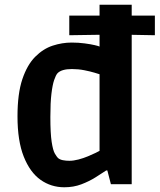

<svg xmlns="http://www.w3.org/2000/svg" viewBox="-20 -779 675 812"><path d="M635 -713V-630L471 -633L273 -630V-713ZM252 13Q196 13 151.5 -18.5Q107 -50 80.5 -116.5Q54 -183 54 -287Q54 -383 74.5 -444Q95 -505 129 -539Q163 -573 203 -586Q243 -599 283 -599Q312 -599 338 -595.5Q364 -592 381 -588Q398 -584 401 -582V-759H537V0H449L434 -58H429Q411 -46 384 -29Q357 -12 324 0.5Q291 13 252 13ZM273 -99Q291 -99 312 -104.5Q333 -110 352 -118Q371 -126 384.5 -132.5Q398 -139 401 -141V-465Q398 -466 380 -471.5Q362 -477 336.5 -482Q311 -487 284 -487Q240 -487 223 -469Q216 -461 209 -440.5Q202 -420 197.5 -382.5Q193 -345 193 -284Q193 -215 198.5 -179Q204 -143 212 -129.5Q220 -116 225 -111Q233 -104 246 -101.5Q259 -99 273 -99Z"/></svg>

Font: Ruda ExtraBold
Style: Regular
Weight: 800
Designer: Mariela Monsalve and Angelina Sanchez
Foundry: Mariela Monsalve and Angelina Sanchez
Version: Version 2.000